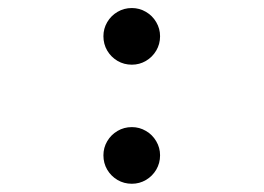

<svg xmlns="http://www.w3.org/2000/svg" viewBox="-20 -500 640 466"><path d="M231 -412Q231 -430.5 240.2 -446.2Q249.5 -462 265.2 -471.2Q281 -480.5 300 -480.5Q318.5 -480.5 334.2 -471.2Q350 -462 359.2 -446.2Q368.5 -430.5 368.5 -412Q368.5 -393 359.2 -377.2Q350 -361.5 334.2 -352.2Q318.5 -343 300 -343Q281 -343 265.2 -352.2Q249.5 -361.5 240.2 -377.2Q231 -393 231 -412ZM231 -123Q231 -141.5 240.2 -157.2Q249.5 -173 265.2 -182.2Q281 -191.5 300 -191.5Q318.5 -191.5 334.2 -182.2Q350 -173 359.2 -157.2Q368.5 -141.5 368.5 -123Q368.5 -104 359.2 -88.2Q350 -72.5 334.2 -63.2Q318.5 -54 300 -54Q281 -54 265.2 -63.2Q249.5 -72.5 240.2 -88.2Q231 -104 231 -123Z"/></svg>

Font: JuliaMono Medium
Style: Italic
Weight: 500
Italic angle: -9°
Monospace: yes
Designer: cormullion
Foundry: corm
Version: Version 0.054; ttfautohint (v1.8.4)